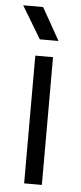

<svg xmlns="http://www.w3.org/2000/svg" viewBox="-53 -760 335 791"><g transform="rotate(5 114.5 -365.0)"><path d="M151.4 0H78.1V-528.3H151.4ZM10.3 -730.5H92.8L168 -596.7H90.8Z"/></g></svg>

Font: Gidole
Style: Regular
Weight: 400
Version: Version 2.100; ttfautohint (v1.8.4.7-5d5b)